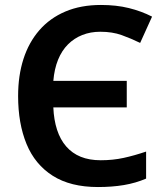

<svg xmlns="http://www.w3.org/2000/svg" viewBox="-20 -744 663 774"><path d="M384 -616Q345 -616 312 -603Q279 -590 254 -565Q229 -540 214 -503Q199 -466 195 -418H491V-311H195Q197 -261 210 -221Q223 -181 247 -153.5Q271 -126 305.5 -112Q340 -98 386 -98Q435 -98 478.5 -107.5Q522 -117 569 -133V-24Q527 -6 479.5 2Q432 10 375 10Q264 10 192.5 -35.5Q121 -81 87 -163.5Q53 -246 53 -357Q53 -439 74.5 -506Q96 -573 138.5 -622Q181 -671 243.5 -697.5Q306 -724 387 -724Q449 -724 499.5 -711.5Q550 -699 593 -677L545 -571Q508 -589 470.5 -602.5Q433 -616 384 -616Z"/></svg>

Font: Noto Sans Display SemiBold
Style: Regular
Weight: 600
Designer: Monotype Design Team
Foundry: Monotype Imaging Inc.
Version: Version 2.003